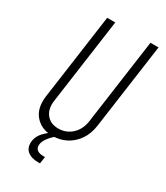

<svg xmlns="http://www.w3.org/2000/svg" viewBox="-228 -846 982 1134"><g transform="rotate(30 263.0 -278.5)"><path d="M505 -750 424 -169Q416 -112 387.8 -70.5Q359.5 -29 317 -6.5Q274.5 16 223 16Q147.5 16 104.8 -33.5Q62 -83 74 -169L155 -750H210L129 -169Q121 -110.5 149.2 -74.8Q177.5 -39 231 -39Q285 -39 323 -74.8Q361 -110.5 369 -169L450 -750ZM228 193Q182.5 193 157.2 173.2Q132 153.5 132 118Q132 72.5 167.8 36.5Q203.5 0.5 249 -23H258L255 0Q223 24 202 52Q181 80 181 105Q181 125.5 195.8 135.8Q210.5 146 236 146H248L241 193Z"/></g></svg>

Font: Mohave Light Light
Style: Italic
Weight: 300
Italic angle: -8°
Version: Version 2.003